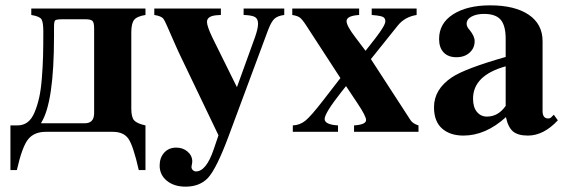

<svg xmlns="http://www.w3.org/2000/svg" viewBox="-20 -493 2118 718"><path d="M19 -24H45Q67 -24 83 -36Q99 -48 109.5 -73.5Q120 -99 126.5 -128Q133 -157 136.5 -200.5Q140 -244 141 -282.5Q142 -321 142 -375Q142 -410 135 -421Q128 -432 97 -437V-461H524V-437Q492 -432 481.5 -418.5Q471 -405 471 -372V-87Q471 -55 481.5 -43Q492 -31 524 -24V143H499Q478 51 460 25.5Q442 0 402 0H151Q108 0 85.5 27.5Q63 55 43 143H19ZM182 -393V-358Q182 -109 134 -34V-32H297Q332 -32 332 -70V-387Q332 -409 325.5 -415Q319 -421 298 -421H217Q191 -421 186.5 -417Q182 -413 182 -393Z M1043 -461V-437Q1019 -434 1007 -423.5Q995 -413 983 -382L835 16Q790 137 758 172Q727 205 674 205Q631 205 604 183Q577 161 577 126Q577 97 594 78Q611 59 639 59Q664 59 681.5 74Q699 89 699 111Q699 115 697 125L696 131Q696 138 701 143Q706 148 713 148Q751 148 779 66L797 13L658 -277Q649 -295 633 -331.5Q617 -368 606 -393Q595 -418 591 -423Q583 -433 557 -437V-461H806V-437L790 -436Q754 -433 754 -411Q754 -395 774 -353L866 -167L934 -355Q945 -387 945 -404Q945 -422 934 -429Q923 -436 891 -437V-461Z M1545 -24V0H1304V-24Q1349 -27 1349 -44Q1349 -59 1316 -108L1274 -171L1258 -151Q1194 -70 1194 -48Q1194 -27 1244 -24V0H1075V-24Q1102 -25 1123 -42.5Q1144 -60 1188 -117L1253 -201L1125 -398Q1110 -421 1101 -427.5Q1092 -434 1073 -437V-461H1323V-437Q1276 -434 1276 -414Q1276 -396 1310 -352L1347 -303L1383 -349Q1421 -398 1421 -413Q1421 -424 1414 -428.5Q1407 -433 1390 -435L1370 -437V-461H1538V-437Q1494 -430 1468 -398L1367 -272L1515 -44Q1523 -31 1545 -24Z M2051 -64 2066 -43Q2013 14 1954 14Q1917 14 1898.5 -1.5Q1880 -17 1872 -55Q1796 14 1713 14Q1663 14 1633 -12.5Q1603 -39 1603 -92Q1603 -159 1670 -204Q1720 -237 1871 -280V-348Q1871 -397 1852.5 -419Q1834 -441 1790 -441Q1762 -441 1743.5 -431Q1725 -421 1725 -404Q1725 -393 1736 -381Q1755 -358 1755 -339Q1755 -313 1736 -296Q1717 -279 1687 -279Q1656 -279 1639 -297Q1622 -315 1622 -347Q1622 -406 1674.5 -439.5Q1727 -473 1813 -473Q1905 -473 1957 -438Q2009 -403 2009 -339V-78Q2009 -50 2030 -50Q2037 -50 2041 -54ZM1871 -97V-245Q1749 -211 1749 -124Q1749 -92 1763.5 -74.5Q1778 -57 1801 -57Q1843 -57 1871 -97Z"/></svg>

Font: STIX
Style: Bold
Weight: 700
Designer: MicroPress Inc., with final additions and corrections provided by Coen Hoffman, Elsevier (retired)
Version: Version 1.1.1